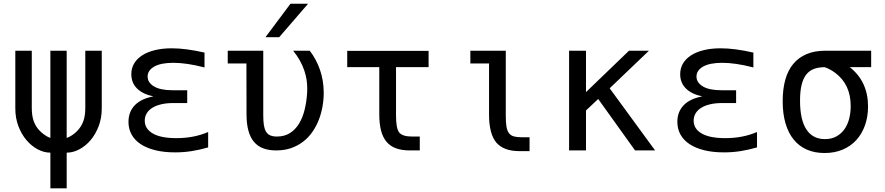

<svg xmlns="http://www.w3.org/2000/svg" viewBox="-20 -825 4856 1053"><path d="M256.3 12.2Q221.2 12.2 186.8 -6.1Q152.3 -24.4 125 -56.6Q97.7 -88.9 80.8 -133.3Q64 -177.7 64 -230.5V-546.9H154.3V-233.9Q154.3 -190.4 164.8 -161.1Q175.3 -131.8 195.3 -110.4Q208.5 -96.2 224.4 -85.2Q240.2 -74.2 256.3 -68.4V-546.9H345.7V-68.4Q359.9 -73.2 376.2 -84Q392.6 -94.7 406.7 -110.4Q426.8 -131.8 437.3 -161.1Q447.8 -190.4 447.8 -233.9V-546.9H538.1V-230.5Q538.1 -177.7 521.2 -133.3Q504.4 -88.9 477.1 -56.6Q449.7 -24.4 415.3 -6.1Q380.9 12.2 345.7 12.2V208H256.3Z M940.4 10.7Q879.4 10.7 832 -1Q784.7 -12.7 751.7 -34.4Q718.8 -56.2 701.7 -87.2Q684.6 -118.2 684.6 -156.7Q684.6 -185.5 694.1 -209Q703.6 -232.4 721.4 -250Q739.3 -267.6 764.4 -279.1Q789.6 -290.5 821.3 -296.4Q762.7 -308.6 731.4 -339.8Q700.2 -371.1 700.2 -418Q700.2 -450.7 715.6 -476.8Q731 -502.9 759.8 -521.5Q788.6 -540 829.6 -550Q870.6 -560.1 921.9 -560.1Q999 -560.1 1101.6 -536.6V-455.1Q1050.3 -468.3 1008.3 -474.4Q966.3 -480.5 931.2 -480.5Q861.8 -480.5 825.7 -459.7Q789.6 -439 789.6 -405.3Q789.6 -372.1 824.5 -351.1Q859.4 -330.1 925.8 -330.1H1006.8V-259.8H929.2Q892.6 -259.8 863.8 -252.9Q835 -246.1 814.9 -233.4Q794.9 -220.7 784.4 -202.9Q773.9 -185.1 773.9 -163.1Q773.9 -118.7 817.9 -93Q861.8 -67.4 947.3 -67.4Q995.6 -67.4 1039.6 -75.9Q1083.5 -84.5 1121.6 -101.1V-16.6Q1074.2 -2.9 1030.3 3.9Q986.3 10.7 940.4 10.7Z M1573.2 -804.7H1669.9L1511.2 -621.1H1436ZM1494.6 0Q1454.1 0 1423.6 -11.5Q1393.1 -22.9 1372.8 -47.1Q1352.5 -71.3 1342.3 -108.6Q1332 -146 1332 -198.2L1331.5 -477.1H1229V-546.9H1423.8V-192.9Q1423.8 -162.1 1427 -140.1Q1430.2 -118.2 1438.5 -103.8Q1446.8 -89.4 1461.4 -82.8Q1476.1 -76.2 1499 -76.2Q1540.5 -76.2 1570.6 -95.5Q1600.6 -114.7 1620.4 -147.5Q1640.1 -180.2 1650.6 -222.9Q1661.1 -265.6 1664.1 -312.5Q1664.6 -318.4 1664.8 -325.7Q1665 -333 1665 -340.8Q1665 -362.8 1661.4 -387.5Q1657.7 -412.1 1648.9 -438.2Q1640.1 -464.4 1625.2 -491.7Q1610.4 -519 1587.9 -546.9H1678.7Q1714.4 -501 1734.9 -442.1Q1755.4 -383.3 1755.4 -314.9Q1755.4 -277.3 1748.5 -239.5Q1741.7 -201.7 1728 -166.7Q1714.4 -131.8 1693.1 -101.3Q1671.9 -70.8 1642.8 -48.3Q1613.8 -25.9 1576.9 -12.9Q1540 0 1494.6 0Z M2228 0Q2184.1 0 2152.3 -11.5Q2120.6 -22.9 2100.1 -47.1Q2079.6 -71.3 2069.8 -108.9Q2060.1 -146.5 2060.1 -198.2V-457H1884.3V-545.9H2330.6V-457H2151.9V-192.9Q2151.9 -122.1 2168.5 -99.6Q2186 -76.2 2238.8 -76.2H2282.2V0H2228Z M2830.1 3.9Q2784.2 3.9 2752.4 -8.5Q2720.7 -21 2702.1 -43Q2682.1 -66.9 2672.1 -105.5Q2662.1 -144 2662.1 -194.3V-477.1H2559.6V-546.9H2753.9V-189Q2753.9 -153.8 2757.6 -131.1Q2761.2 -108.4 2771 -95.2Q2780.8 -82 2797.6 -77.1Q2814.5 -72.3 2840.8 -72.3H2884.3V3.9H2830.1Z M3101.1 -546.9H3193.8V-319.8L3429.7 -546.9H3539.1L3323.7 -340.8L3572.8 0H3462.9L3260.7 -282.2L3193.8 -219.2V0H3101.1Z M3950.7 10.7Q3889.6 10.7 3842.3 -1Q3794.9 -12.7 3762 -34.4Q3729 -56.2 3711.9 -87.2Q3694.8 -118.2 3694.8 -156.7Q3694.8 -185.5 3704.3 -209Q3713.9 -232.4 3731.7 -250Q3749.5 -267.6 3774.7 -279.1Q3799.8 -290.5 3831.5 -296.4Q3772.9 -308.6 3741.7 -339.8Q3710.4 -371.1 3710.4 -418Q3710.4 -450.7 3725.8 -476.8Q3741.2 -502.9 3770 -521.5Q3798.8 -540 3839.8 -550Q3880.9 -560.1 3932.1 -560.1Q4009.3 -560.1 4111.8 -536.6V-455.1Q4060.5 -468.3 4018.6 -474.4Q3976.6 -480.5 3941.4 -480.5Q3872.1 -480.5 3835.9 -459.7Q3799.8 -439 3799.8 -405.3Q3799.8 -372.1 3834.7 -351.1Q3869.6 -330.1 3936 -330.1H4017.1V-259.8H3939.5Q3902.8 -259.8 3874 -252.9Q3845.2 -246.1 3825.2 -233.4Q3805.2 -220.7 3794.7 -202.9Q3784.2 -185.1 3784.2 -163.1Q3784.2 -118.7 3828.1 -93Q3872.1 -67.4 3957.5 -67.4Q4005.9 -67.4 4049.8 -75.9Q4093.8 -84.5 4131.8 -101.1V-16.6Q4084.5 -2.9 4040.5 3.9Q3996.6 10.7 3950.7 10.7Z M4502 14.2Q4447.8 14.2 4405.3 -4.4Q4362.8 -22.9 4333.3 -59.1Q4303.7 -95.2 4288.1 -148.2Q4272.5 -201.2 4272.5 -270.5Q4272.5 -336.4 4286.9 -387.9Q4301.3 -439.5 4330.6 -474.6Q4359.9 -509.8 4403.8 -528.3Q4447.8 -546.9 4506.3 -546.9H4757.8V-457H4640.1Q4740.7 -377.9 4740.7 -240.7Q4740.7 -185.1 4724.1 -138.2Q4707.5 -91.3 4676.8 -57.4Q4646 -23.4 4601.8 -4.6Q4557.6 14.2 4502 14.2ZM4504.4 -62Q4539.6 -62 4565.9 -76.2Q4592.3 -90.3 4610.1 -114.7Q4627.9 -139.2 4636.7 -172.1Q4645.5 -205.1 4645.5 -243.2Q4645.5 -303.2 4624.3 -348.4Q4603 -393.6 4561.5 -424.8Q4547.9 -435.1 4532.7 -443.4Q4517.6 -451.7 4502.9 -456.5Q4469.7 -456.5 4444.6 -447.3Q4419.4 -438 4402.3 -416.7Q4385.3 -395.5 4376.5 -360.4Q4367.7 -325.2 4367.7 -273.4Q4367.7 -168 4402.6 -115Q4437.5 -62 4504.4 -62Z"/></svg>

Font: Hack
Style: Regular
Weight: 400
Monospace: yes
Designer: Christopher Simpkins
Foundry: Christopher Simpkins
Version: Version 2.019; ttfautohint (v1.4.1) -l 4 -r 80 -G 350 -x 0 -